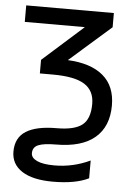

<svg xmlns="http://www.w3.org/2000/svg" viewBox="-55 -578 607 860"><g transform="rotate(5 249.0 -148.0)"><path d="M215.8 167Q299.8 167 376 130.9V210.9Q316.4 240.2 214.8 240.2Q124.5 240.2 76.2 209Q27.8 177.7 27.8 121.1Q27.8 58.6 74.2 29.3Q120.6 0 211.9 0Q291.5 0 326.2 -27.3Q360.8 -54.7 360.8 -122.1Q360.8 -181.6 316.4 -209.7Q272 -237.8 173.8 -237.8H115.2V-298.8L297.9 -461.9H27.8V-536.1H421.9V-472.2L234.9 -308.1Q338.4 -303.2 393.8 -256.6Q449.2 -210 449.2 -123Q449.2 -27.8 389.6 22.7Q330.1 73.2 213.9 73.2Q161.1 73.2 136 83.5Q110.8 93.8 110.8 121.1Q110.8 142.1 137.5 154.5Q164.1 167 215.8 167Z"/></g></svg>

Font: NotoPenekeko
Style: Regular
Weight: 400
Designer: Monotype Design team
Foundry: Monotype Imaging Inc.
Version: Version 1.04